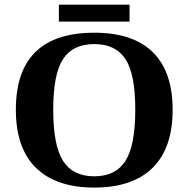

<svg xmlns="http://www.w3.org/2000/svg" viewBox="-20 -804 818 833"><path d="M210.9 -328.1Q210.9 -172.4 253.7 -105.7Q296.4 -39.1 389.2 -39.1Q481.4 -39.1 524.2 -106Q566.9 -172.9 566.9 -328.1Q566.9 -482.9 524.2 -547.9Q481.4 -612.8 389.2 -612.8Q296.4 -612.8 253.7 -547.9Q210.9 -482.9 210.9 -328.1ZM48.8 -328.1Q48.8 -662.1 389.2 -662.1Q557.1 -662.1 643.1 -577.4Q729 -492.7 729 -328.1Q729 -161.6 642.1 -75.9Q555.2 9.8 389.2 9.8Q223.6 9.8 136.2 -75.7Q48.8 -161.1 48.8 -328.1ZM235.4 -710.4V-783.7H542V-710.4Z"/></svg>

Font: Liberation Serif
Style: Bold
Weight: 700
Designer: Steve Matteson
Foundry: Ascender Corporation
Version: Version 2.1.5